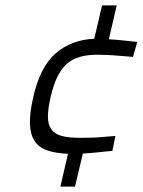

<svg xmlns="http://www.w3.org/2000/svg" viewBox="-20 -606 527 709"><path d="M231 -38Q186 -40 155 -50.5Q124 -61 108 -85Q92 -109 90.5 -148.5Q89 -188 103 -248Q128 -359 185.5 -409Q243 -459 328 -463L357 -586H411L382 -461Q398 -460 416.5 -458.5Q435 -457 451 -455Q469 -453 487 -451L471 -396Q445 -398 420 -400Q399 -402 376.5 -403Q354 -404 340 -404Q302 -404 273.5 -395.5Q245 -387 225 -368.5Q205 -350 191 -320.5Q177 -291 167 -248Q157 -204 157 -175Q157 -146 169.5 -128.5Q182 -111 208 -104Q234 -97 277 -97Q291 -97 313 -97.5Q335 -98 356 -100Q380 -102 406 -104L395 -49Q375 -47 356 -45Q339 -43 320.5 -41.5Q302 -40 286 -39L257 83H203Z"/></svg>

Font: Panefresco 250wt
Style: Italic
Weight: 300
Version: Version 1.000